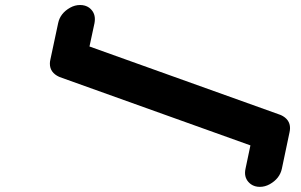

<svg xmlns="http://www.w3.org/2000/svg" viewBox="-20 -728 1174 748"><path d="M253.4 -698.2Q272 -708.5 292 -708.5Q312.5 -708.5 327.1 -698.2Q349.6 -681.2 349.6 -653.3Q349.6 -646 348.1 -637.7L328.6 -546.9L1072.8 -280.3Q1073.2 -280.3 1073.7 -279.8H1074.2Q1109.9 -263.2 1109.9 -229Q1109.9 -221.2 1107.9 -212.4L1078.1 -70.8Q1069.8 -32.2 1030.8 -10.3Q1012.2 0 992.2 0Q972.2 0 957.5 -10.3Q934.6 -27.3 934.6 -54.7Q934.6 -62.5 936.5 -70.8L955.6 -161.6L211.4 -428.2V-428.7H210.4Q174.3 -445.3 174.3 -480Q174.3 -487.8 176.3 -496.1L206.5 -637.7Q214.4 -676.3 253.4 -698.2Z"/></svg>

Font: Robtronika
Style: Italic
Weight: 400
Italic angle: -12°
Designer: GGBot
Version: 1.00